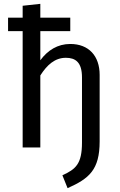

<svg xmlns="http://www.w3.org/2000/svg" viewBox="-20 -768 625 1000"><path d="M346 -539C280 -539 228 -506 190 -454V-606H346V-676H190V-748L98 -738V-676H22V-606H98V0H190V-375C225 -430 266 -467 323 -467C373 -467 407 -444 407 -365V-26C407 87 374 113 305 145L332 212C444 162 499 117 499 -32V-378C499 -477 442 -539 346 -539Z"/></svg>

Font: Fira Math
Style: Regular
Weight: 400
Designer: Xiangdong Zeng
Foundry: Xiangdong Zeng
Version: Version 0.3.4